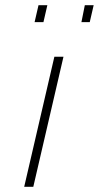

<svg xmlns="http://www.w3.org/2000/svg" viewBox="-20 -718 380 738"><path d="M113 -633 128 -698H162L147 -633ZM293 -633 306 -698H340L325 -633ZM73 0 189 -500H224L108 0Z"/></svg>

Font: TitilliumWebThinItalic
Style: Thin Italic
Weight: 200
Italic angle: -13°
Version: Version 1.001;PS 57.000;hotconv 1.0.70;makeotf.lib2.5.55311